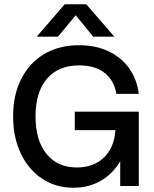

<svg xmlns="http://www.w3.org/2000/svg" viewBox="-20 -872 721 900"><path d="M283.5 -852H384.5L516 -700H417L335 -800.5L251.5 -700H152ZM41.5 -326.5Q41.5 -427.5 79.8 -502.5Q118 -577.5 187.5 -618.8Q257 -660 350.5 -660Q429 -660 489 -631.5Q549 -603 585.5 -551.8Q622 -500.5 630.5 -432H525.5Q515.5 -494 471 -529.8Q426.5 -565.5 351.5 -565.5Q253.5 -565.5 200 -503Q146.5 -440.5 146.5 -326.5Q146.5 -214 198 -150.5Q249.5 -87 340.5 -87Q419 -87 467.2 -133.8Q515.5 -180.5 521 -262H330.5V-348.5H630.5V0H543.5V-116.5Q510 -58.5 453.5 -25.2Q397 8 324 8Q241 8 177.2 -34.5Q113.5 -77 77.5 -152.5Q41.5 -228 41.5 -326.5Z"/></svg>

Font: Overused Grotesk Medium
Style: Regular
Weight: 525
Version: Version 0.004